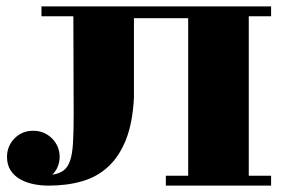

<svg xmlns="http://www.w3.org/2000/svg" viewBox="-20 -521 893 602"><path d="M210 -470H110V-501H830V-470H760V30H830V61H500V30H570V-464H400V-215Q396 -137 375.5 -84.5Q355 -32 320.5 0.5Q286 33 238.5 47Q191 61 132 61Q109 61 86 56.5Q63 52 44 41.5Q25 31 13.5 13.5Q2 -4 2 -29Q2 -63 25.5 -87Q49 -111 84 -111Q119 -111 143 -87Q167 -63 167 -29Q167 -13 161 1.5Q155 16 144 27Q167 23 180 13Q193 3 200 -18Q207 -39 209 -74Q211 -109 211 -163Z"/></svg>

Font: Cafe24 ClassicType
Style: Regular
Weight: 400
Designer: Cafe24 thkim, hmlim, mnelim & 4IR
Foundry: Cafe24
Version: Version 1.000